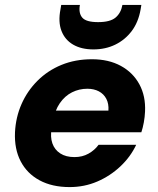

<svg xmlns="http://www.w3.org/2000/svg" viewBox="-20 -749 642 781"><path d="M263 12Q192 12 141 -15.5Q90 -43 64 -93Q38 -143 41 -211Q44 -272 67.5 -325.5Q91 -379 132.5 -420.5Q174 -462 230 -485Q286 -508 354 -508Q422 -508 471.5 -481Q521 -454 547 -406Q573 -358 570 -295Q569 -273 565 -251Q561 -229 555 -211H145L161 -299H421Q423 -327 412.5 -347Q402 -367 382 -377.5Q362 -388 335 -388Q302 -388 273 -373.5Q244 -359 223.5 -329.5Q203 -300 195 -255L190 -226Q184 -192 193 -166Q202 -140 225 -125Q248 -110 283 -110Q315 -110 340 -124Q365 -138 381 -160H534Q511 -111 469.5 -72Q428 -33 375.5 -10.5Q323 12 263 12ZM360 -548Q311 -548 277.5 -567.5Q244 -587 230 -623.5Q216 -660 226 -711L229 -729H305Q299 -696 314.5 -677.5Q330 -659 379 -659Q428 -659 450 -677.5Q472 -696 478 -729H555L552 -711Q543 -659 516 -623Q489 -587 449 -567.5Q409 -548 360 -548Z"/></svg>

Font: DM Sans 28pt Black
Style: Italic
Weight: 900
Italic angle: -10°
Version: Version 4.004;gftools[0.9.30]